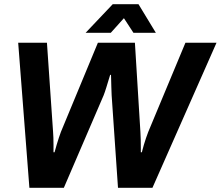

<svg xmlns="http://www.w3.org/2000/svg" viewBox="-20 -888 1044 908"><path d="M119 0 66 -686H202L231 -264Q232 -253 232.5 -236.5Q233 -220 233 -204.5Q233 -189 233 -178.5Q233 -168 233 -168H238Q238 -168 241 -178.5Q244 -189 248.5 -205Q253 -221 258.5 -237Q264 -253 268 -264L443 -686H618L644 -264Q645 -250 645.5 -227.5Q646 -205 646 -186.5Q646 -168 646 -168H651Q651 -168 653.5 -178Q656 -188 660.5 -203.5Q665 -219 670.5 -235Q676 -251 681 -264L857 -686H1004L701 0H538L508 -437Q507 -454 506.5 -477Q506 -500 505.5 -517Q505 -534 505 -534H501Q501 -534 495.5 -516Q490 -498 483 -475Q476 -452 470 -437L282 0ZM385 -733 513 -868H635L717 -733H611L566 -802L504 -733Z"/></svg>

Font: Archivo VF Beta
Style: Italic
Weight: 400
Italic angle: -10°
Designer: Hector Gatti
Foundry: Omnibus-Type
Version: Version 1.002